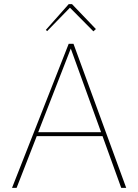

<svg xmlns="http://www.w3.org/2000/svg" viewBox="-20 -905 666 925"><path d="M207 -755 201 -761 311 -885H327L442 -765L430 -754L317 -868ZM38 0 311 -694H334L588 0H564L474 -249H157L60 0ZM164 -268H467L321 -671Z"/></svg>

Font: Cantarell Thin
Style: Regular
Weight: 100
Designer: Dave Crossland, Nikolaus Waxweiler, Florian Fecher, Jacques Le Bailly, Eben Sorkin, Alexei Vanyashin, Alexios Zavras, Em
Version: Version 0.303